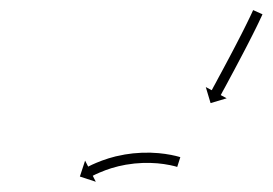

<svg xmlns="http://www.w3.org/2000/svg" viewBox="-20 -568 533 375"><path d="M324.3 -242.5C324.9 -242.3 325.5 -242.1 326.1 -241.9L332.2 -261C331.5 -261.2 330.8 -261.4 330.1 -261.6C330.1 -261.6 330.1 -261.6 330.1 -261.7C330 -261.7 330 -261.7 330 -261.7C328.1 -262.2 326.2 -262.7 324.3 -263.2C324.3 -263.2 324.3 -263.2 324.2 -263.2C324.2 -263.2 324.1 -263.3 324.1 -263.3C321.2 -264 318.3 -264.6 315.3 -265.2C315.3 -265.2 315.3 -265.2 315.2 -265.2C315.2 -265.3 315.1 -265.3 315.1 -265.3C311.3 -266 307.5 -266.6 303.6 -267.2C303.6 -267.2 303.6 -267.3 303.5 -267.3C303.5 -267.3 303.4 -267.3 303.4 -267.3C298.9 -267.9 294.3 -268.4 289.7 -268.9C289.7 -268.9 289.7 -268.9 289.6 -268.9C289.6 -268.9 289.5 -268.9 289.5 -268.9C284.4 -269.3 279.3 -269.6 274.2 -269.8C274.2 -269.8 274.1 -269.8 274.1 -269.8C274 -269.8 274 -269.8 274 -269.8C268.5 -269.9 263 -269.9 257.5 -269.7C257.5 -269.7 257.5 -269.7 257.4 -269.7C257.4 -269.7 257.3 -269.7 257.3 -269.7C251.6 -269.4 246 -269 240.4 -268.5C240.4 -268.5 240.3 -268.5 240.2 -268.5C240.2 -268.5 240.1 -268.5 240.1 -268.5C234.5 -267.9 228.9 -267.1 223.3 -266.2C223.3 -266.2 223.2 -266.2 223.2 -266.2C223.1 -266.2 223.1 -266.1 223.1 -266.1C217.7 -265.1 212.3 -264 207 -262.8C207 -262.8 206.9 -262.8 206.9 -262.8C206.8 -262.8 206.7 -262.8 206.7 -262.8C201.8 -261.5 196.8 -260.1 191.9 -258.7C191.9 -258.7 191.9 -258.7 191.8 -258.6C191.8 -258.6 191.7 -258.6 191.7 -258.6C187.3 -257.2 183 -255.7 178.7 -254.2C178.7 -254.2 178.6 -254.2 178.6 -254.1C178.5 -254.1 178.5 -254.1 178.5 -254.1C174.9 -252.7 171.2 -251.3 167.7 -249.8C167.7 -249.8 167.6 -249.8 167.6 -249.8C167.6 -249.8 167.5 -249.7 167.5 -249.7C164.8 -248.5 162 -247.3 159.3 -246.1C159.3 -246.1 159.3 -246.1 159.3 -246.1C159.3 -246 159.2 -246 159.2 -246C157.5 -245.2 155.8 -244.4 154 -243.5C154 -243.5 154 -243.5 154 -243.5C154 -243.5 154 -243.5 154 -243.5C153.4 -243.2 152.8 -242.9 152.2 -242.6L146.2 -254.3L136 -223.2L167.1 -213L161.2 -224.7C161.8 -225 162.4 -225.3 162.9 -225.6C162.9 -225.6 162.9 -225.6 162.9 -225.6C162.9 -225.6 162.9 -225.6 162.9 -225.6C164.5 -226.4 166.2 -227.2 167.8 -228C167.8 -228 167.8 -228 167.8 -227.9C167.8 -227.9 167.7 -227.9 167.7 -227.9C170.3 -229.1 172.9 -230.3 175.5 -231.4C175.5 -231.4 175.5 -231.4 175.4 -231.4C175.4 -231.4 175.4 -231.3 175.4 -231.3C178.8 -232.8 182.2 -234.1 185.6 -235.4C185.6 -235.4 185.6 -235.4 185.5 -235.4C185.5 -235.4 185.5 -235.4 185.5 -235.4C189.5 -236.8 193.7 -238.2 197.8 -239.6C197.8 -239.6 197.8 -239.5 197.7 -239.5C197.7 -239.5 197.6 -239.5 197.6 -239.5C202.3 -240.9 207 -242.2 211.7 -243.4C211.7 -243.4 211.6 -243.4 211.6 -243.3C211.5 -243.3 211.4 -243.3 211.4 -243.3C216.5 -244.5 221.6 -245.5 226.7 -246.5C226.7 -246.5 226.6 -246.5 226.6 -246.5C226.5 -246.4 226.5 -246.4 226.5 -246.4C231.8 -247.3 237.1 -248 242.4 -248.6C242.4 -248.6 242.4 -248.6 242.3 -248.6C242.2 -248.6 242.2 -248.6 242.2 -248.6C247.5 -249.1 252.9 -249.5 258.2 -249.7C258.2 -249.7 258.2 -249.7 258.1 -249.7C258.1 -249.7 258 -249.7 258 -249.7C263.2 -249.9 268.4 -249.9 273.6 -249.8C273.6 -249.8 273.6 -249.8 273.5 -249.8C273.5 -249.8 273.4 -249.8 273.4 -249.8C278.3 -249.6 283.1 -249.3 288 -249C288 -249 287.9 -249 287.9 -249C287.8 -249 287.8 -249 287.8 -249C292.1 -248.5 296.4 -248 300.7 -247.5C300.7 -247.5 300.7 -247.5 300.6 -247.5C300.6 -247.5 300.5 -247.5 300.5 -247.5C304.2 -246.9 307.8 -246.3 311.4 -245.6C311.4 -245.6 311.3 -245.6 311.3 -245.6C311.3 -245.6 311.2 -245.7 311.2 -245.7C314 -245.1 316.7 -244.5 319.5 -243.8C319.5 -243.8 319.4 -243.8 319.4 -243.8C319.3 -243.8 319.3 -243.9 319.3 -243.9C321 -243.4 322.8 -243 324.5 -242.5C324.5 -242.5 324.4 -242.5 324.4 -242.5C324.4 -242.5 324.3 -242.5 324.3 -242.5ZM491.8 -538.3C492.1 -538.9 492.4 -539.5 492.7 -540.1L474.4 -548.3C474.2 -547.7 473.9 -547.1 473.6 -546.5L473.6 -546.5L473.6 -546.5C472.9 -544.9 472.1 -543.2 471.3 -541.5L471.3 -541.5L471.3 -541.5C470.1 -538.9 468.9 -536.3 467.6 -533.7L467.6 -533.7L467.6 -533.7C466 -530.4 464.4 -527 462.7 -523.6L462.7 -523.6L462.7 -523.6C460.8 -519.7 458.8 -515.7 456.8 -511.7L456.8 -511.7L456.8 -511.7C454.6 -507.3 452.3 -502.9 450.1 -498.4L450.1 -498.5L450.1 -498.5C447.7 -493.7 445.2 -489 442.8 -484.3L442.8 -484.3L442.8 -484.3C440.3 -479.4 437.7 -474.6 435.2 -469.7L435.2 -469.7L435.2 -469.7C432.6 -464.8 430.1 -460 427.5 -455.1L427.5 -455.1L427.5 -455.1C425 -450.4 422.5 -445.7 420 -441C417.7 -436.7 415.3 -432.3 413 -427.9C410.9 -423.9 408.8 -420 406.6 -416.1C404.9 -412.8 403.1 -409.5 401.3 -406.1C399.9 -403.6 398.5 -401 397.1 -398.5C396.3 -396.8 395.4 -395.2 394.5 -393.5C394.2 -392.9 393.8 -392.4 393.5 -391.8L381.9 -398L391.3 -366.6L422.7 -376L411.1 -382.3C411.4 -382.8 411.7 -383.4 412.1 -384C413 -385.7 413.8 -387.3 414.7 -389C416.1 -391.5 417.5 -394.1 418.9 -396.6C420.7 -400 422.5 -403.3 424.3 -406.6C426.4 -410.6 428.5 -414.5 430.6 -418.4C433 -422.8 435.3 -427.2 437.7 -431.6C440.2 -436.3 442.7 -441.1 445.2 -445.8L445.2 -445.8L445.2 -445.8C447.8 -450.7 450.3 -455.5 452.9 -460.4L452.9 -460.4L452.9 -460.4C455.5 -465.3 458 -470.2 460.6 -475.1L460.6 -475.1L460.6 -475.1C463 -479.8 465.5 -484.6 467.9 -489.3L467.9 -489.3L467.9 -489.4C470.2 -493.8 472.4 -498.3 474.7 -502.7L474.7 -502.7L474.7 -502.8C476.7 -506.8 478.7 -510.8 480.7 -514.8L480.7 -514.8L480.7 -514.8C482.4 -518.2 484 -521.7 485.7 -525.1L485.7 -525.1L485.7 -525.1C486.9 -527.8 488.2 -530.4 489.4 -533.1L489.4 -533.1L489.5 -533.1C490.2 -534.8 491 -536.5 491.8 -538.2L491.8 -538.3Z"/></svg>

Font: FRB American Cursive Just Arrows Extralight
Style: Italic
Weight: 200
Italic angle: -25°
Version: Version 2.0;Modular Font Editor K font №1